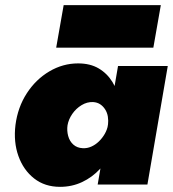

<svg xmlns="http://www.w3.org/2000/svg" viewBox="-20 -716 671 745"><path d="M438 -460 359 0H552L631 -460ZM40 -231Q32 -165 51.5 -110.5Q71 -56 112.5 -23.5Q154 9 213 9Q259 9 298.5 -9.5Q338 -28 368.5 -61Q399 -94 419 -137.5Q439 -181 445 -230Q451 -277 444 -320.5Q437 -364 416.5 -397.5Q396 -431 363 -450.5Q330 -470 283 -470Q224 -470 171.5 -439Q119 -408 84 -354Q49 -300 40 -231ZM242 -230Q246 -253 260.5 -274Q275 -295 296.5 -308Q318 -321 341 -320Q357 -319 368.5 -311.5Q380 -304 388 -291.5Q396 -279 398.5 -263.5Q401 -248 399 -231Q396 -213 386.5 -196.5Q377 -180 363.5 -167Q350 -154 334 -147Q318 -140 301 -141Q279 -142 264.5 -155Q250 -168 244.5 -188.5Q239 -209 242 -230ZM198 -531H575L604 -696H227Z"/></svg>

Font: Jost Black
Style: Italic
Weight: 900
Italic angle: -5°
Version: Version 3.710